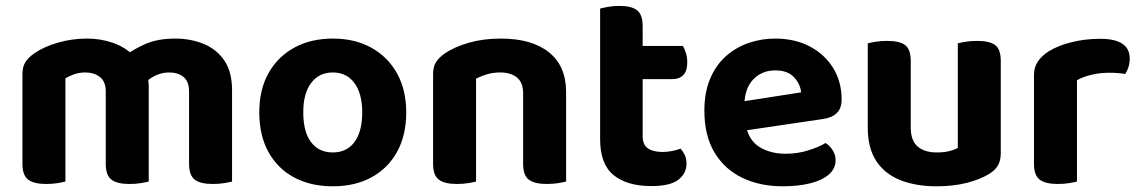

<svg xmlns="http://www.w3.org/2000/svg" viewBox="-20 -628 3937 663"><path d="M493.6 -330.6V-217.2H345.2V-311.7Q345.2 -346.3 325.1 -362.1Q304.9 -377.8 274.6 -377.8Q252.8 -377.8 235.2 -371.3Q217.6 -364.7 205.9 -357.8V-217.2H57.5V-372.8Q57.5 -398.1 68.3 -414.4Q79.1 -430.6 99.3 -444.4Q131.6 -466.7 180 -480.7Q228.3 -494.8 280.2 -494.8Q328.2 -494.8 370.2 -480Q412.2 -465.3 443.4 -434.5Q450.9 -427.7 458.3 -421.2Q465.8 -414.7 469.8 -406.7Q479.8 -390.9 486.7 -371.1Q493.6 -351.4 493.6 -330.6ZM781.3 -316.5V-217.2H632.9V-311.7Q632.9 -346.3 614 -362.1Q595.1 -377.8 564.1 -377.8Q541.2 -377.8 520.5 -368.7Q499.8 -359.5 485.2 -346.2L406.8 -432.3Q439.7 -457.5 482.1 -476.1Q524.4 -494.8 585.3 -494.8Q637 -494.8 681.8 -477Q726.6 -459.2 754 -420.1Q781.3 -380.9 781.3 -316.5ZM57.5 -262.6H205.9V-1.2Q196.4 1.5 178.4 4.4Q160.4 7.3 139.3 7.3Q97 7.3 77.3 -7.7Q57.5 -22.6 57.5 -62.2ZM345.2 -262.6H493.6V-1.2Q484 1.5 465.9 4.4Q447.8 7.3 427 7.3Q384.4 7.3 364.8 -7.7Q345.2 -22.6 345.2 -62.2ZM632.9 -262.6H781.3V-1.2Q771.7 1.5 753.6 4.4Q735.5 7.3 714.6 7.3Q672.1 7.3 652.5 -7.7Q632.9 -22.6 632.9 -62.2Z M1382.8 -240.1Q1382.8 -161.6 1351.5 -104.3Q1320.2 -47.1 1263.2 -15.9Q1206.2 15.3 1129.2 15.3Q1052.5 15.3 995.3 -15.5Q938.2 -46.2 906.7 -103.5Q875.3 -160.8 875.3 -240.1Q875.3 -318.5 907.2 -375.5Q939.2 -432.5 996.4 -463.6Q1053.6 -494.8 1129.4 -494.8Q1205.3 -494.8 1262.2 -463.3Q1319.2 -431.8 1351 -374.6Q1382.8 -317.4 1382.8 -240.1ZM1129 -377.8Q1081.9 -377.8 1054.6 -341.7Q1027.2 -305.6 1027.2 -240.1Q1027.2 -172.8 1054.1 -137.2Q1081 -101.6 1129.2 -101.6Q1177.4 -101.6 1204.1 -137.7Q1230.8 -173.8 1230.8 -240.1Q1230.8 -304.9 1203.8 -341.4Q1176.8 -377.8 1129 -377.8Z M1934.8 -311.1V-216.7H1786.4V-306.3Q1786.4 -343.3 1764.8 -360.6Q1743.2 -377.8 1707.6 -377.8Q1682.8 -377.8 1662.1 -371.6Q1641.4 -365.4 1623.9 -356.2V-216.7H1475.5V-372.8Q1475.5 -398.3 1486.3 -414.5Q1497.1 -430.6 1517.3 -444.4Q1549.4 -466.2 1599.2 -480.5Q1649.1 -494.8 1709.2 -494.8Q1816.9 -494.8 1875.8 -447.2Q1934.8 -399.6 1934.8 -311.1ZM1475.5 -262.6H1623.9V-1.2Q1614.4 1.5 1596.4 4.4Q1578.4 7.3 1557.3 7.3Q1515 7.3 1495.3 -7.7Q1475.5 -22.6 1475.5 -62.2ZM1786.4 -262.6H1934.8V-1.2Q1925.2 1.5 1907.1 4.4Q1889 7.3 1868.2 7.3Q1825.6 7.3 1806 -7.7Q1786.4 -22.6 1786.4 -62.2Z M2052.3 -264H2199.2V-157.2Q2199.2 -128.6 2217.2 -115.9Q2235.3 -103.2 2267.7 -103.2Q2283.2 -103.2 2300.4 -106.5Q2317.6 -109.8 2330 -114.8Q2338.3 -105.8 2344.5 -93Q2350.6 -80.2 2350.6 -62.8Q2350.6 -29.4 2322.7 -7.5Q2294.8 14.5 2229 14.5Q2145.4 14.5 2098.8 -23.3Q2052.3 -61.2 2052.3 -146.8ZM2145.7 -354.8V-469.5H2338.1Q2343.4 -460.9 2348.3 -445.8Q2353.2 -430.8 2353.2 -413.2Q2353.2 -382.7 2339.5 -368.8Q2325.8 -354.8 2302.6 -354.8ZM2199.2 -238.6H2052.3V-598.3Q2061.8 -601 2079.9 -604.3Q2098 -607.6 2118.4 -607.6Q2160.7 -607.6 2179.9 -592.6Q2199.2 -577.6 2199.2 -538.1Z M2503.8 -170.1 2498.3 -270.4 2746.3 -309.1Q2743.8 -337.5 2722 -361.2Q2700.2 -384.9 2656.9 -384.9Q2611.6 -384.9 2581.7 -354.5Q2551.9 -324 2550.4 -267.6L2554.9 -198.5Q2564.2 -144.4 2602.1 -120.7Q2640 -97.1 2692.4 -97.1Q2734.4 -97.1 2771.4 -108.8Q2808.5 -120.5 2830.8 -134.2Q2845.6 -125 2855.5 -109Q2865.4 -93 2865.4 -75Q2865.4 -45.3 2841.6 -25Q2817.8 -4.7 2776.6 5.3Q2735.4 15.3 2682.3 15.3Q2604.6 15.3 2543.5 -13.9Q2482.4 -43 2447.4 -101.2Q2412.3 -159.3 2412.3 -246.2Q2412.3 -310 2432.6 -357.2Q2452.9 -404.3 2487.4 -434.6Q2521.8 -464.8 2565.5 -479.8Q2609.1 -494.8 2656.4 -494.8Q2725 -494.8 2776.4 -467.6Q2827.8 -440.5 2857 -393.2Q2886.2 -346 2886.2 -284.4Q2886.2 -253.3 2869.3 -237.4Q2852.5 -221.4 2822.3 -217.1Z M2976.5 -187.2V-259.2H3124.9V-188.2Q3124.9 -142.4 3148.7 -122Q3172.4 -101.6 3214.9 -101.6Q3242 -101.6 3260.1 -106.7Q3278.2 -111.8 3287.4 -117V-259.2H3435.8V-98.7Q3435.8 -74.7 3426.5 -57.6Q3417.2 -40.6 3396.2 -27.8Q3364.3 -8 3317.6 3.7Q3270.9 15.3 3213.9 15.3Q3143.4 15.3 3089.6 -5.7Q3035.9 -26.8 3006.2 -71.4Q2976.5 -116.1 2976.5 -187.2ZM3435.8 -214.1H3287.4V-478.2Q3297 -481 3315.1 -483.9Q3333.2 -486.8 3354 -486.8Q3397.3 -486.8 3416.6 -472.2Q3435.8 -457.6 3435.8 -417.1ZM3124.9 -214.1H2976.5V-478.2Q2986.1 -481 3004.2 -483.9Q3022.3 -486.8 3043.4 -486.8Q3086.4 -486.8 3105.7 -472.2Q3124.9 -457.6 3124.9 -417.1Z M3698.9 -350.9V-226.4H3550.5V-369.2Q3550.5 -396.8 3564.3 -416.4Q3578.2 -436 3602 -451.2Q3634.8 -471.3 3681.3 -482.6Q3727.8 -494 3779 -494Q3881.1 -494 3881.1 -425.9Q3881.1 -409.8 3876.6 -396Q3872 -382.2 3865.5 -372.4Q3855.5 -374.4 3841 -375.6Q3826.6 -376.8 3809.8 -376.8Q3779.8 -376.8 3750.1 -370Q3720.4 -363.2 3698.9 -350.9ZM3550.5 -264 3698.9 -261.1V-1.2Q3689.4 1.5 3671.4 4.4Q3653.4 7.3 3632.3 7.3Q3590 7.3 3570.3 -7.7Q3550.5 -22.6 3550.5 -62.2Z"/></svg>

Font: Baloo Paaji 2
Style: Regular
Weight: 400
Designer: Shuchita Grover, Noopur Datye and Ek Type
Foundry: Ek Type
Version: Version 1.700